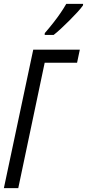

<svg xmlns="http://www.w3.org/2000/svg" viewBox="-20 -970 449 990"><path d="M0 0 151.4 -713.9H391.6L377.4 -646.5H210.4L74.2 0ZM210.4 -790 210.9 -799.3Q233.9 -825.7 254.6 -852.1Q275.4 -878.4 292.5 -903.6Q309.6 -928.7 321.8 -950.2H408.7L407.7 -941.9Q397.5 -927.2 378.4 -906.5Q359.4 -885.7 336.9 -863.3Q314.5 -840.8 293.2 -821.3Q272 -801.8 256.8 -790Z"/></svg>

Font: Open Sans Condensed
Style: Italic
Weight: 400
Width: 3
Italic angle: -12°
Designer: Monotype Design Team
Foundry: Monotype Imaging Inc.
Version: Version 3.000